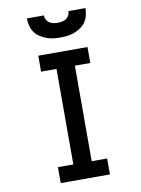

<svg xmlns="http://www.w3.org/2000/svg" viewBox="-102 -1023 803 1091"><g transform="rotate(-10 300.0 -477.5)"><path d="M158 0V-92H247V-643H158V-735H442V-643H353V-92H442V0ZM300 -815Q279 -815 258.5 -817.5Q238 -820 218.5 -827.5Q199 -835 181.5 -847Q164 -859 152.5 -876Q141 -893 136 -913.5Q131 -934 131 -955H229Q229 -942 235 -930.5Q241 -919 251.5 -912Q262 -905 274.5 -902.5Q287 -900 300 -900Q313 -900 325.5 -902.5Q338 -905 348.5 -912Q359 -919 365 -930.5Q371 -942 371 -955H469Q469 -934 464 -913.5Q459 -893 447.5 -876Q436 -859 418.5 -847Q401 -835 381.5 -827.5Q362 -820 341.5 -817.5Q321 -815 300 -815Z"/></g></svg>

Font: Zed Mono Semibold Extended
Style: Regular
Weight: 600
Width: 7
Monospace: yes
Designer: Belleve Invis
Foundry: Belleve Invis
Version: Version 1.0.0; ttfautohint (v1.8.4)